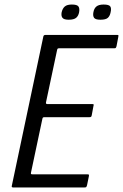

<svg xmlns="http://www.w3.org/2000/svg" viewBox="-20 -827 543 847"><path d="M38 0Q34 0 32.5 -2Q31 -4 32 -7L171 -665Q172 -673 181 -673H496Q502 -673 502.5 -671.5Q503 -670 502 -665L494 -623Q492 -617 490.5 -615.5Q489 -614 484 -614H241Q236 -614 234.5 -612.5Q233 -611 232 -607L183 -376Q182 -372 183.5 -370Q185 -368 188 -368H386Q392 -368 393 -366.5Q394 -365 392 -358L385 -320Q384 -314 382 -312Q380 -310 374 -310H176Q171 -310 169.5 -308.5Q168 -307 167 -303L117 -67Q116 -63 116.5 -60.5Q117 -58 123 -58H364Q371 -58 372 -56.5Q373 -55 372 -49L364 -10Q362 -3 360 -1.5Q358 0 352 0ZM329 -773Q326 -757 316 -748.5Q306 -740 283 -740Q262 -740 255.5 -748.5Q249 -757 252 -773Q256 -790 266 -798.5Q276 -807 297 -807Q320 -807 326 -798.5Q332 -790 329 -773ZM468 -773Q465 -757 456 -748.5Q447 -740 423 -740Q401 -740 395 -748.5Q389 -757 392 -773Q395 -790 405.5 -798.5Q416 -807 437 -807Q461 -807 466.5 -798.5Q472 -790 468 -773Z"/></svg>

Font: Glory
Style: Italic
Weight: 400
Italic angle: -12°
Designer: Robert Leuschke
Foundry: Robert Leuschke
Version: Version 1.011